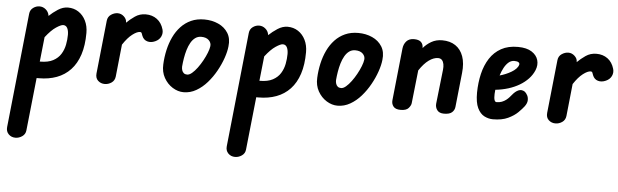

<svg xmlns="http://www.w3.org/2000/svg" viewBox="-57 -769 4664 1450"><g transform="rotate(5 2275.0 -44.0)"><path d="M95 463Q63.5 463 43 442Q22.5 421 26 388L117 -478.5Q120 -508 142.5 -524.5Q165 -541 191 -541Q217 -541 237.5 -524Q258 -507 263 -482L264 -475Q293 -503 330.2 -527Q367.5 -551 405.5 -551Q450.5 -551 485.5 -528Q520.5 -505 540.5 -464.5Q560.5 -424 560.5 -372Q560.5 -277 537.5 -207Q514.5 -137 471.2 -91Q428 -45 367.5 -22.5Q307 0 232.5 0H215.5L173 401Q170 430 146 446.5Q122 463 95 463ZM228.5 -126H230.5Q291.5 -126 329.2 -146.2Q367 -166.5 387.2 -199.2Q407.5 -232 415 -270.8Q422.5 -309.5 422.5 -346Q422.5 -377 412.5 -396.5Q402.5 -416 381 -416Q364 -416 327.8 -392Q291.5 -368 248.5 -312.5Z M731.5 0Q701.5 0 680.5 -19.5Q659.5 -39 663 -74L705.5 -477.5Q709 -508.5 733.5 -524.8Q758 -541 783.5 -541Q810 -541 830.8 -521.8Q851.5 -502.5 851.5 -479.5V-475Q878 -501.5 913.8 -526.2Q949.5 -551 995.5 -551Q1044.5 -551 1080.2 -524.8Q1116 -498.5 1130.5 -448.5Q1138.5 -420.5 1126.2 -394.5Q1114 -368.5 1084 -355Q1052 -340.5 1023.8 -348.8Q995.5 -357 983.5 -387.5Q980 -398.5 976.5 -406.5Q973 -414.5 963 -414.5Q940.5 -414.5 905.8 -388Q871 -361.5 835.5 -307.5L810 -63.5Q806.5 -32.5 782.8 -16.2Q759 0 731.5 0Z M1330 10Q1287 10 1246.5 -15.2Q1206 -40.5 1181.2 -84.8Q1156.5 -129 1159.5 -186Q1162 -242 1174 -295.5Q1186 -349 1208 -395.2Q1230 -441.5 1262.8 -476.5Q1295.5 -511.5 1339.2 -531.2Q1383 -551 1439 -551Q1497.5 -551 1545.5 -529.2Q1593.5 -507.5 1619.5 -465.8Q1645.5 -424 1638 -364Q1634 -324.5 1617 -275.2Q1600 -226 1572.2 -176Q1544.5 -126 1507.5 -83.8Q1470.5 -41.5 1425.5 -15.8Q1380.5 10 1330 10ZM1345.5 -125Q1362.5 -125 1382.2 -141.8Q1402 -158.5 1422 -185.5Q1442 -212.5 1459 -243.5Q1476 -274.5 1487.5 -303.8Q1499 -333 1501.5 -353.5Q1505 -379 1485.2 -398.8Q1465.5 -418.5 1427.5 -418.5Q1401.5 -418.5 1382 -404.2Q1362.5 -390 1348.5 -365.5Q1334.5 -341 1325.2 -310.2Q1316 -279.5 1310.5 -246.2Q1305 -213 1302.5 -182Q1302 -168 1306 -154.8Q1310 -141.5 1319.8 -133.2Q1329.5 -125 1345.5 -125Z M1760 463Q1728.5 463 1708 442Q1687.5 421 1691 388L1782 -478.5Q1785 -508 1807.5 -524.5Q1830 -541 1856 -541Q1882 -541 1902.5 -524Q1923 -507 1928 -482L1929 -475Q1958 -503 1995.2 -527Q2032.5 -551 2070.5 -551Q2115.5 -551 2150.5 -528Q2185.5 -505 2205.5 -464.5Q2225.5 -424 2225.5 -372Q2225.5 -277 2202.5 -207Q2179.5 -137 2136.2 -91Q2093 -45 2032.5 -22.5Q1972 0 1897.5 0H1880.5L1838 401Q1835 430 1811 446.5Q1787 463 1760 463ZM1893.5 -126H1895.5Q1956.5 -126 1994.2 -146.2Q2032 -166.5 2052.2 -199.2Q2072.5 -232 2080 -270.8Q2087.5 -309.5 2087.5 -346Q2087.5 -377 2077.5 -396.5Q2067.5 -416 2046 -416Q2029 -416 1992.8 -392Q1956.5 -368 1913.5 -312.5Z M2497 10Q2454 10 2413.5 -15.2Q2373 -40.5 2348.2 -84.8Q2323.5 -129 2326.5 -186Q2329 -242 2341 -295.5Q2353 -349 2375 -395.2Q2397 -441.5 2429.8 -476.5Q2462.5 -511.5 2506.2 -531.2Q2550 -551 2606 -551Q2664.5 -551 2712.5 -529.2Q2760.5 -507.5 2786.5 -465.8Q2812.5 -424 2805 -364Q2801 -324.5 2784 -275.2Q2767 -226 2739.2 -176Q2711.5 -126 2674.5 -83.8Q2637.5 -41.5 2592.5 -15.8Q2547.5 10 2497 10ZM2512.5 -125Q2529.5 -125 2549.2 -141.8Q2569 -158.5 2589 -185.5Q2609 -212.5 2626 -243.5Q2643 -274.5 2654.5 -303.8Q2666 -333 2668.5 -353.5Q2672 -379 2652.2 -398.8Q2632.5 -418.5 2594.5 -418.5Q2568.5 -418.5 2549 -404.2Q2529.5 -390 2515.5 -365.5Q2501.5 -341 2492.2 -310.2Q2483 -279.5 2477.5 -246.2Q2472 -213 2469.5 -182Q2469 -168 2473 -154.8Q2477 -141.5 2486.8 -133.2Q2496.5 -125 2512.5 -125Z M2974.5 0Q2935.5 0 2919.8 -20Q2904 -40 2907 -67.5L2948.5 -463Q2952 -496 2972.2 -518.5Q2992.5 -541 3029.5 -541Q3065.5 -541 3082.2 -525.5Q3099 -510 3099.5 -482.5V-479.5Q3124 -509 3160 -530Q3196 -551 3242.5 -551Q3302.5 -551 3343.2 -523.5Q3384 -496 3402.5 -444Q3421 -392 3413 -318.5L3385.5 -58.5Q3383 -34 3364.2 -17Q3345.5 0 3303.5 0Q3267 0 3251.2 -21.8Q3235.5 -43.5 3238.5 -71.5L3267.5 -330.5Q3270 -353.5 3266.5 -372.5Q3263 -391.5 3252.5 -403Q3242 -414.5 3223 -414.5Q3189.5 -414.5 3153.2 -388.2Q3117 -362 3081.5 -308.5L3054 -57Q3052 -40 3034.8 -20Q3017.5 0 2974.5 0Z M3675 10Q3641.5 10 3609.8 -6.2Q3578 -22.5 3558 -64Q3538 -105.5 3538.5 -181Q3539.5 -256 3555.2 -323Q3571 -390 3604.2 -441.5Q3637.5 -493 3690.2 -522.2Q3743 -551.5 3818 -551Q3883.5 -550.5 3921.2 -526.2Q3959 -502 3969.8 -465Q3980.5 -428 3964 -387.5Q3949 -351.5 3921.2 -322Q3893.5 -292.5 3855.5 -270Q3817.5 -247.5 3771.5 -233.2Q3725.5 -219 3674 -213.5Q3673.5 -205.5 3672.8 -197.2Q3672 -189 3671.5 -182Q3671 -170 3671.8 -155.8Q3672.5 -141.5 3677.2 -131.5Q3682 -121.5 3692 -121.5Q3714 -121.5 3731.5 -128.2Q3749 -135 3762.8 -145.5Q3776.5 -156 3786.2 -167Q3796 -178 3802.5 -186Q3825 -214 3849 -224.2Q3873 -234.5 3897.5 -218.5Q3908.5 -209.5 3917.2 -193Q3926 -176.5 3925.2 -155Q3924.5 -133.5 3906.5 -109Q3891.5 -89 3863.2 -61Q3835 -33 3789.2 -11.5Q3743.5 10 3675 10ZM3697 -324Q3719.5 -330 3742.2 -339.5Q3765 -349 3785.2 -361Q3805.5 -373 3819.2 -387.2Q3833 -401.5 3837.5 -417.5Q3840.5 -429 3830.5 -436Q3820.5 -443 3798.5 -443Q3774.5 -443 3755.2 -426.5Q3736 -410 3721.5 -383Q3707 -356 3697 -324Z M4148 0Q4118 0 4097 -19.5Q4076 -39 4079.5 -74L4122 -477.5Q4125.5 -508.5 4150 -524.8Q4174.5 -541 4200 -541Q4226.5 -541 4247.2 -521.8Q4268 -502.5 4268 -479.5V-475Q4294.5 -501.5 4330.2 -526.2Q4366 -551 4412 -551Q4461 -551 4496.8 -524.8Q4532.5 -498.5 4547 -448.5Q4555 -420.5 4542.8 -394.5Q4530.5 -368.5 4500.5 -355Q4468.5 -340.5 4440.2 -348.8Q4412 -357 4400 -387.5Q4396.5 -398.5 4393 -406.5Q4389.5 -414.5 4379.5 -414.5Q4357 -414.5 4322.2 -388Q4287.5 -361.5 4252 -307.5L4226.5 -63.5Q4223 -32.5 4199.2 -16.2Q4175.5 0 4148 0Z"/></g></svg>

Font: Edu NSW ACT Hand
Style: Regular
Weight: 400
Designer: Tina and Corey Anderson, Eben Sorkin, Mirko Velimirovic
Foundry: Sorkin Type Co.
Version: Version 2.000